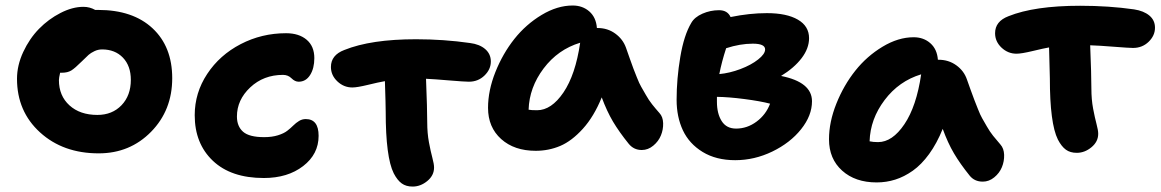

<svg xmlns="http://www.w3.org/2000/svg" viewBox="-20 -606 4231 700"><path d="M339.8 -46.9Q210 -46.9 126 -123.3Q42 -199.7 42 -318.8Q42 -367.7 64.7 -416.5Q87.4 -465.3 122.3 -501Q157.2 -536.6 200.7 -558.8Q244.1 -581.1 284.2 -581.1Q307.1 -581.1 327.1 -569.8H337.9Q464.4 -569.8 536.1 -502.9Q607.9 -436 607.9 -320.8Q607.9 -204.1 530.8 -125.5Q453.6 -46.9 339.8 -46.9ZM194.8 -314Q194.8 -256.8 233.2 -221.9Q271.5 -187 335 -187Q389.2 -187 423.1 -222.4Q457 -257.8 457 -314.9Q457 -365.7 428.2 -395.8Q399.4 -425.8 352.1 -425.8Q337.4 -425.8 324.2 -419.4Q311 -413.1 303 -406Q294.9 -398.9 277.8 -381.8Q253.4 -357.4 240 -349.1Q226.6 -340.8 205.1 -340.8H199.2Q194.8 -321.3 194.8 -314Z M941.9 43Q822.3 43 756.1 -19.8Q689.9 -82.5 689.9 -186Q689.9 -267.6 735.4 -336.4Q780.8 -405.3 857.4 -445.1Q934.1 -484.9 1022.9 -484.9Q1069.8 -484.9 1097.9 -461.2Q1126 -437.5 1126 -394Q1126 -356.9 1110.6 -332.5Q1095.2 -308.1 1068.8 -308.1Q1055.2 -308.1 1042.7 -320.6Q1030.3 -333 1011.7 -333Q940.9 -333 892.3 -287.4Q843.8 -241.7 843.8 -181.2Q843.8 -145.5 866.2 -125.7Q888.7 -106 942.9 -106Q971.7 -106 993.4 -112.8Q1015.1 -119.6 1027.3 -129.2Q1039.6 -138.7 1049.3 -148.4Q1059.1 -158.2 1070.3 -165Q1081.5 -171.9 1094.7 -171.9Q1141.6 -171.9 1141.6 -110.8Q1141.6 -43.9 1085.2 -0.5Q1028.8 43 941.9 43Z M1264.6 -287.1Q1233.4 -287.1 1210 -309.3Q1186.5 -331.5 1186.5 -361.8Q1186.5 -405.3 1235.4 -423.8Q1332.5 -462.9 1496.6 -462.9Q1598.1 -462.9 1693.4 -449.2Q1728.5 -444.8 1749 -427Q1769.5 -409.2 1769.5 -381.8Q1769.5 -353 1746.3 -330.6Q1723.1 -308.1 1689.5 -308.1Q1674.3 -308.1 1618.9 -312.7Q1563.5 -317.4 1533.2 -318.8Q1537.6 -209 1537.6 -160.2Q1537.6 -120.6 1543.9 -86.9Q1550.3 -53.2 1556.4 -30.5Q1562.5 -7.8 1562.5 4.9Q1562.5 33.7 1537.8 54Q1513.2 74.2 1484.4 74.2Q1460.4 74.2 1444.6 62.7Q1428.7 51.3 1415.5 25.9Q1386.2 -32.7 1386.2 -199.2Q1386.2 -220.7 1383.3 -310.1Q1360.4 -306.2 1321.3 -296.6Q1282.2 -287.1 1264.6 -287.1Z M1933.1 -56.2Q1855 -56.2 1807.1 -99.1Q1759.3 -142.1 1759.3 -212.9Q1759.3 -275.9 1786.1 -343.3Q1813 -410.6 1855.2 -463.9Q1897.5 -517.1 1954.6 -551.5Q2011.7 -585.9 2067.9 -585.9Q2104 -585.9 2128.7 -564.2Q2153.3 -542.5 2156.2 -503.9H2158.2Q2195.3 -503.9 2223.1 -483.6Q2251 -463.4 2262.2 -432.1Q2265.1 -423.8 2275.6 -394Q2286.1 -364.3 2289.3 -356Q2292.5 -347.7 2301.8 -324.2Q2311 -300.8 2317.6 -289.8Q2324.2 -278.8 2334.7 -260Q2345.2 -241.2 2357.4 -225.8Q2369.6 -210.4 2384.3 -193.8Q2397 -180.2 2397.7 -157Q2398.4 -133.8 2389.6 -112.3Q2380.9 -90.8 2361.8 -75Q2342.8 -59.1 2319.8 -59.1Q2290.5 -59.1 2272 -82Q2237.3 -125 2214.8 -162.8Q2192.4 -200.7 2173.8 -251Q2145.5 -181.2 2105 -136.5Q2064.5 -91.8 2022.5 -74Q1980.5 -56.2 1933.1 -56.2ZM1938 -204.1Q1990.2 -204.1 2034.2 -268.8Q2078.1 -333.5 2095.2 -450.2Q2014.2 -425.8 1961.9 -356.4Q1909.7 -287.1 1907.2 -206.1Q1916 -204.1 1938 -204.1Z M2446.8 -242.2Q2446.8 -318.4 2460.2 -398.2Q2473.6 -478 2500.5 -522.9Q2512.2 -543.5 2541 -556.2Q2569.8 -568.8 2601.6 -568.8Q2632.3 -568.8 2643.6 -543.9Q2712.9 -558.1 2775.9 -558.1Q2848.1 -558.1 2888.9 -534.4Q2929.7 -510.7 2929.7 -466.8Q2929.7 -429.7 2902.6 -394Q2875.5 -358.4 2827.6 -329.1Q2940.4 -306.6 2940.4 -236.8Q2940.4 -184.6 2900.6 -134.8Q2860.8 -85 2795.7 -53.5Q2730.5 -22 2660.6 -22Q2590.8 -22 2541.7 -52Q2492.7 -82 2469.7 -130.9Q2446.8 -179.7 2446.8 -242.2ZM2724.6 -446.8Q2678.2 -446.8 2627.4 -430.2Q2611.3 -380.9 2602.5 -335.9Q2640.1 -339.4 2679.4 -354.2Q2718.8 -369.1 2744.1 -389.2Q2769.5 -409.2 2769.5 -425.8Q2769.5 -446.8 2724.6 -446.8ZM2593.8 -234.9Q2593.8 -191.9 2611.1 -164.6Q2628.4 -137.2 2663.6 -137.2Q2704.1 -137.2 2738.3 -162.6Q2772.5 -188 2787.6 -228Q2752.4 -237.3 2694.1 -244.9Q2635.7 -252.4 2593.8 -252.9Z M3176.3 59.1Q3098.1 59.1 3050.3 16.1Q3002.4 -26.9 3002.4 -98.1Q3002.4 -161.1 3029.3 -228.3Q3056.2 -295.4 3098.4 -348.4Q3140.6 -401.4 3197.8 -435.8Q3254.9 -470.2 3311 -470.2Q3347.2 -470.2 3371.8 -448.5Q3396.5 -426.8 3399.4 -388.2H3401.4Q3438.5 -388.2 3466.6 -367.9Q3494.6 -347.7 3505.4 -315.9Q3508.3 -307.1 3518.8 -278.3Q3529.3 -249.5 3532.7 -240.7Q3536.1 -231.9 3545.2 -209Q3554.2 -186 3560.8 -174.8Q3567.4 -163.6 3577.9 -145Q3588.4 -126.5 3600.6 -111.1Q3612.8 -95.7 3627.4 -79.1Q3640.1 -64.9 3640.9 -41.5Q3641.6 -18.1 3632.8 3.4Q3624 24.9 3605 40.5Q3585.9 56.2 3563 56.2Q3532.7 56.2 3515.1 34.2Q3480.5 -8.8 3458 -46.9Q3435.5 -85 3417 -136.2Q3395.5 -83 3367.4 -44.4Q3339.4 -5.9 3307.9 16.4Q3276.4 38.6 3243.9 48.8Q3211.4 59.1 3176.3 59.1ZM3181.2 -87.9Q3233.4 -87.9 3277.3 -153.1Q3321.3 -218.3 3338.4 -335Q3257.3 -310.5 3205.1 -241.2Q3152.8 -171.9 3150.4 -90.8Q3163.6 -87.9 3181.2 -87.9Z M3905.8 -48.8Q3881.8 -48.8 3866 -60.3Q3850.1 -71.8 3836.9 -97.2Q3807.6 -155.8 3807.6 -320.8Q3807.6 -340.8 3804.7 -433.1Q3785.2 -429.7 3744.6 -419.9Q3704.1 -410.2 3686 -410.2Q3654.8 -410.2 3631.3 -432.4Q3607.9 -454.6 3607.9 -484.9Q3607.9 -528.3 3656.7 -546.9Q3751.5 -585 3918 -585Q4022.9 -585 4114.7 -571.8Q4149.9 -566.4 4170.4 -549.3Q4190.9 -532.2 4190.9 -504.9Q4190.9 -476.1 4167.7 -453.6Q4144.5 -431.2 4110.8 -431.2Q4096.7 -431.2 4042 -435.5Q3987.3 -439.9 3954.6 -440.9Q3959 -333.5 3959 -283.2Q3959 -243.7 3965.3 -210Q3971.7 -176.3 3977.8 -153.6Q3983.9 -130.9 3983.9 -118.2Q3983.9 -89.4 3959.2 -69.1Q3934.6 -48.8 3905.8 -48.8Z"/></svg>

Font: Shantell Sans Bouncy
Style: Bold
Weight: 700
Designer: Stephen Nixon, Anya Danilova, Shantell Martin
Foundry: Arrow Type
Version: Version 1.006;[9816181b4]